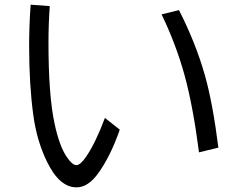

<svg xmlns="http://www.w3.org/2000/svg" viewBox="-20 -767 1040 814"><path d="M487.8 -217.3Q447.8 -102.5 394.5 -29.8Q352.5 27.3 304.2 27.3Q231.9 27.3 179.2 -81.5Q135.7 -170.4 121.1 -279.8Q103.5 -408.2 103.5 -573.7Q103.5 -657.7 109.9 -747.1L190.9 -741.2Q185.5 -661.6 185.5 -587.4Q185.5 -361.3 211.4 -242.7Q231.4 -148.4 262.7 -102.1Q286.1 -66.9 303.7 -66.9Q321.3 -66.9 346.7 -105Q385.7 -162.6 424.8 -267.1ZM823.7 -121.1Q798.3 -316.9 762.7 -447.3Q726.1 -579.6 665 -706.1L738.8 -724.1Q809.1 -586.4 848.6 -448.2Q882.3 -328.6 905.8 -141.1Z"/></svg>

Font: BIZ UDPGothic
Style: Regular
Weight: 400
Designer: TypeBank Co., Ltd.
Foundry: Morisawa Inc.
Version: Version 1.051